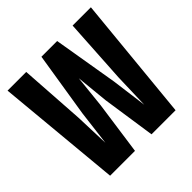

<svg xmlns="http://www.w3.org/2000/svg" viewBox="-180 -854 1010 1010"><g transform="rotate(-45 325.0 -349.0)"><path d="M81 0 16 -698H155L179 -335L186 -140L210 -335L268 -698H385L446 -335L472 -137L478 -335L500 -698H636L568 0H389L345 -298L327 -479L308 -298L266 0Z"/></g></svg>

Font: Azeret Mono Thin SemiBold
Style: Regular
Weight: 600
Version: Version 1.002